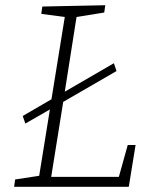

<svg xmlns="http://www.w3.org/2000/svg" viewBox="-20 -715 586 735"><path d="M435 -38 469 -160H499L473 0H34L38 -28L130 -42L171 -296L77 -242L67 -271L177 -335L228 -650L138 -662L142 -690L383 -695L379 -667L273 -650L228 -364L416 -473L426 -443L222 -325L176 -38Z"/></svg>

Font: Bitter Pro Light
Style: Italic
Weight: 300
Italic angle: -9°
Designer: Sol Matas, and Bitter project Authors
Foundry: Sol Matas
Version: Version 1.010